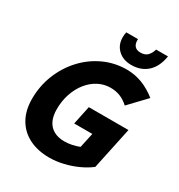

<svg xmlns="http://www.w3.org/2000/svg" viewBox="-209 -1040 1112 1191"><g transform="rotate(30 347.0 -444.0)"><path d="M46 -251Q46 -343 78.5 -424.5Q111 -506 168.5 -568.5Q226 -631 302.5 -666.5Q379 -702 466 -702Q522 -702 574.5 -682.5Q627 -663 679 -622L565 -502Q537 -528 505.5 -541Q474 -554 435 -554Q389 -554 348.5 -533Q308 -512 277 -473.5Q246 -435 228.5 -383.5Q211 -332 211 -272Q211 -223 227.5 -189.5Q244 -156 275.5 -139Q307 -122 351 -122Q376 -122 403.5 -127.5Q431 -133 456 -143L479 -249H349L377 -382H661L597 -81Q562 -54 516 -33Q470 -12 419.5 0Q369 12 320 12Q237 12 175.5 -19Q114 -50 80 -109Q46 -168 46 -251ZM342 -863Q342 -872 343 -881Q344 -890 346 -900H430Q430 -898 430 -895.5Q430 -893 430 -891Q430 -865 443.5 -850Q457 -835 485 -835Q516 -835 533.5 -852Q551 -869 560 -900H645Q632 -821 587 -780.5Q542 -740 473 -740Q415 -740 378.5 -774Q342 -808 342 -863Z"/></g></svg>

Font: Radio Canada
Style: Italic
Weight: 400
Italic angle: -12°
Designer: Charles Daoud, Etienne Aubert Bonn, Alexandre Saumier Demers, Jacques Le Bailly
Foundry: Radio-Canada
Version: Version 2.104;gftools[0.9.28.dev5+ged2979d]